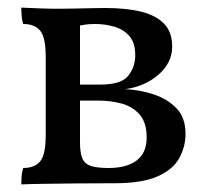

<svg xmlns="http://www.w3.org/2000/svg" viewBox="-20 -481 547 504"><path d="M36 3Q36 -11 37 -21Q38 -31 41 -40Q71 -40 85.5 -57.5Q100 -75 100 -127V-331Q100 -383 85.5 -400.5Q71 -418 41 -418Q38 -427 37 -437.5Q36 -448 36 -461Q58 -460 85 -459Q112 -458 132 -458Q152 -458 174.5 -458.5Q197 -459 218.5 -459.5Q240 -460 256 -460Q311 -460 350 -450.5Q389 -441 410.5 -419Q432 -397 432 -359Q432 -316 396 -285Q360 -254 309 -247Q348 -245 384 -233Q420 -221 443.5 -196.5Q467 -172 467 -130Q467 -95 450 -65Q433 -35 392.5 -17.5Q352 0 281 0Q228 0 181 0.5Q134 1 97 1.5Q60 2 36 3ZM265 -40Q313 -40 339 -60Q365 -80 365 -120Q365 -160 346 -181Q327 -202 298 -209.5Q269 -217 237 -217H178V-259H244Q298 -259 316.5 -282Q335 -305 335 -336Q335 -369 319.5 -386.5Q304 -404 280 -411Q256 -418 230 -418Q215 -418 204 -416.5Q193 -415 178 -411L190 -435V-107Q190 -79 196.5 -64.5Q203 -50 219.5 -45Q236 -40 265 -40Z"/></svg>

Font: Vollkorn
Style: Regular
Weight: 400
Designer: Friedrich Althausen
Foundry: Friedrich Althausen
Version: Version 5.001